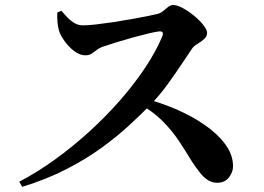

<svg xmlns="http://www.w3.org/2000/svg" viewBox="-20 -730 1040 755"><path d="M205.3 -680.8 221.7 -687.6Q233.1 -673.7 246.2 -660.3Q259.3 -646.9 274.1 -638.6Q288.9 -630.3 305.6 -630.3Q326.5 -630.3 357.7 -633.9Q388.9 -637.5 424.5 -642.8Q460.1 -648.1 494.7 -654.4Q529.3 -660.6 556.7 -666Q584.1 -671.4 598.2 -675Q611.1 -678 621.3 -686.5Q631.4 -695 641.1 -702.7Q650.7 -710.3 661.1 -710.3Q676.6 -710.3 699.3 -698Q721.9 -685.6 743.7 -667.6Q765.4 -649.6 779.9 -631.2Q794.4 -612.8 794.4 -600.7Q794.4 -586.8 782.4 -576.2Q770.4 -565.6 756.4 -557.3Q742.5 -549 736.2 -540.2Q717.7 -513.6 692.6 -475.4Q667.4 -437.3 636.9 -395.5Q606.4 -353.8 570.1 -316.4Q535.8 -281.3 488.6 -237.8Q441.5 -194.2 380 -149.3Q318.5 -104.5 240.6 -64.5Q162.8 -24.6 67.3 4.7L55.7 -15.5Q126.7 -52.5 196.6 -103.1Q266.6 -153.6 332 -213.3Q397.5 -272.9 453.4 -337Q509.2 -401 551.9 -465.4Q594.6 -529.8 618.5 -588.1Q625.9 -607.5 607.2 -606.7Q592.3 -605.3 563.8 -598.4Q535.4 -591.5 501.8 -582.3Q468.2 -573.1 438 -563.7Q407.7 -554.4 388.9 -547.9Q372.4 -542.8 361.5 -534.3Q350.6 -525.9 340.6 -519.2Q330.6 -512.5 315.9 -512.5Q294 -512.5 272.4 -528.7Q250.8 -544.9 234.7 -567.3Q218.5 -589.7 212.5 -607.8Q207.8 -623.5 206.1 -642Q204.4 -660.5 205.3 -680.8ZM520.2 -326.4 536.1 -346.3Q604.4 -329.1 668.6 -302Q732.7 -274.8 784.2 -239.3Q835.7 -203.7 866 -162.5Q896.4 -121.3 896.4 -75.8Q896.4 -53.1 880.1 -32.2Q863.8 -11.3 834.2 -11.3Q814.5 -11.3 798.4 -21.2Q782.3 -31.2 767.4 -49.6Q752.5 -68 735.4 -93.9Q709.5 -136.6 682.7 -177Q655.8 -217.4 618 -255.2Q580.1 -293.1 520.2 -326.4Z"/></svg>

Font: Noto Serif HK
Style: Regular
Weight: 200
Designer: Ryoko NISHIZUKA 西塚涼子 (kana & ideographs); Frank Grießhammer (Latin, Greek & Cyrillic); Wenlong ZHANG 张文龙 (bopomofo); San
Foundry: Adobe
Version: Version 2.001;hotconv 1.1.0;makeotfexe 2.6.0